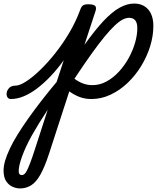

<svg xmlns="http://www.w3.org/2000/svg" viewBox="-192 -539 913 1078"><path d="M-131 17Q-145 17 -151 5.5Q-157 -6 -154 -20.5Q-151 -35 -139 -46.5Q-127 -58 -106 -58Q-82 -58 -45.5 -81.5Q-9 -105 33.5 -146Q76 -187 118.5 -240.5Q161 -294 197 -355Q233 -416 256 -478L258 -483Q265 -503 274.5 -509Q284 -515 303 -515Q334 -515 342.5 -505.5Q351 -496 344 -476L282 -287Q341 -370 389 -421Q437 -472 479 -495.5Q521 -519 561 -519Q611 -519 640 -486Q669 -453 669 -393Q669 -337 651 -279Q633 -221 600.5 -168Q568 -115 524.5 -73.5Q481 -32 429 -7.5Q377 17 321 17Q284 17 253.5 5Q223 -7 197 -26L84 322Q59 399 34.5 442Q10 485 -18 502Q-46 519 -80 519Q-99 519 -120.5 510Q-142 501 -157 479Q-172 457 -172 418Q-172 393 -163 362.5Q-154 332 -136.5 295Q-119 258 -93 216Q-67 174 -33.5 126.5Q0 79 40 27.5Q80 -24 126 -79L166 -201Q131 -152 93 -112Q55 -72 17 -43Q-21 -14 -58.5 1.5Q-96 17 -131 17ZM-87 421Q-87 433 -82.5 438.5Q-78 444 -69 444Q-62 444 -55 438.5Q-48 433 -40.5 418Q-33 403 -22 374.5Q-11 346 4 299L76 77Q50 116 27.5 152.5Q5 189 -13.5 222Q-32 255 -45.5 284.5Q-59 314 -68 339Q-77 364 -82 384.5Q-87 405 -87 421ZM226 -97Q250 -79 275 -70Q300 -61 327 -61Q369 -61 407 -82Q445 -103 476.5 -137.5Q508 -172 531 -214Q554 -256 566.5 -299.5Q579 -343 579 -381Q579 -410 567.5 -424.5Q556 -439 533 -439Q516 -439 496.5 -429Q477 -419 452 -395.5Q427 -372 394.5 -332.5Q362 -293 320.5 -235Q279 -177 226 -97Z"/></svg>

Font: Playwrite US Trad
Style: Regular
Weight: 400
Designer: Veronika Burian, José Scaglione
Foundry: TypeTogether
Version: Version 1.002